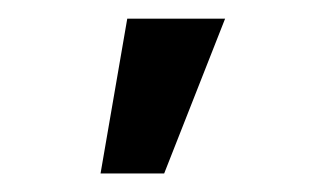

<svg xmlns="http://www.w3.org/2000/svg" viewBox="-20 -795 343 207"><path d="M88.4 -608 117.2 -774.9H222.7L157 -608Z"/></svg>

Font: Inter Zeller Medium
Style: Regular
Weight: 500
Designer: Rasmus Andersson; Joe Bland
Foundry: zeller
Version: Version 3.015;git-dec3a8cb1